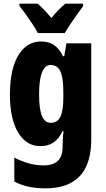

<svg xmlns="http://www.w3.org/2000/svg" viewBox="-20 -786 575 1046"><path d="M203 -560Q246 -560 274 -541Q302 -522 323 -480H330L342 -550H477V-26Q477 60 450.5 119Q424 178 368.5 209Q313 240 226 240Q176 240 135 231Q94 222 58 203V73Q86 87 112.5 96.5Q139 106 165 110.5Q191 115 220 115Q268 115 294.5 91Q321 67 321 12V3Q321 -13 322.5 -34Q324 -55 326 -72H321Q301 -30 272 -10Q243 10 199 10Q123 10 78.5 -64.5Q34 -139 34 -272Q34 -363 54.5 -427Q75 -491 113 -525.5Q151 -560 203 -560ZM255 -432Q235 -432 221 -414Q207 -396 200 -360Q193 -324 193 -270Q193 -192 208.5 -154.5Q224 -117 256 -117Q274 -117 287.5 -125Q301 -133 309 -150Q317 -167 321 -192.5Q325 -218 325 -254V-280Q325 -333 318.5 -366.5Q312 -400 296.5 -416Q281 -432 255 -432ZM433 -753Q419 -734 400 -707.5Q381 -681 363 -654Q345 -627 333 -606H186Q176 -626 158 -653.5Q140 -681 120.5 -708Q101 -735 86 -753V-766H185Q203 -751 221 -732Q239 -713 260 -688Q281 -714 299.5 -732.5Q318 -751 336 -766H433Z"/></svg>

Font: Noto Sans Display Condensed ExtraBold
Style: Regular
Weight: 800
Width: 3
Designer: Monotype Design Team
Foundry: Monotype Imaging Inc.
Version: Version 2.003